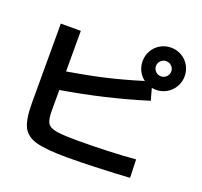

<svg xmlns="http://www.w3.org/2000/svg" viewBox="-147 -1015 1294 1227"><g transform="rotate(20 500.0 -401.5)"><path d="M99 -208V-748H235V-472Q374 -495 486.5 -521Q599 -547 729 -587Q702 -607 687 -637Q672 -667 672 -702Q672 -741 691 -774Q710 -807 743 -826Q776 -845 815 -845Q854 -845 887 -826Q920 -807 939 -774Q958 -741 958 -702Q958 -663 939 -630Q920 -597 887 -577.5Q854 -558 815 -558Q800 -558 786 -561L808 -481Q527 -394 235 -346V-205Q235 -146 249.5 -122Q264 -98 308.5 -90Q353 -82 460 -82Q665 -82 848 -97L852 27Q760 33 639 37.5Q518 42 430 42Q286 42 217.5 23Q149 4 124 -47.5Q99 -99 99 -208ZM815 -650Q836 -650 851.5 -665Q867 -680 867 -702Q867 -723 851.5 -738Q836 -753 815 -753Q794 -753 778.5 -738Q763 -723 763 -702Q763 -680 778.5 -665Q794 -650 815 -650Z"/></g></svg>

Font: Enso
Style: Bold
Weight: 700
Designer: Coji Morishita
Foundry: UNDERFOREST DESIGN
Version: Version 1.000